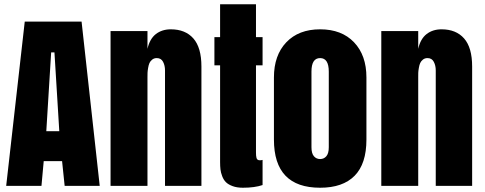

<svg xmlns="http://www.w3.org/2000/svg" viewBox="-20 -880 2294 909"><path d="M366.2 -777.8 452.1 0H286.1L273.9 -117.2H187L176.3 0H9.3L97.2 -777.8ZM237.8 -631.8H222.2L199.2 -258.8H260.7Z M503.4 0V-732.9H678.2V-648.9Q689 -696.3 718 -718.8Q747.1 -741.2 788.6 -741.2Q857.4 -741.2 895.5 -698Q933.6 -654.8 933.6 -564.9V0H761.2V-546.9Q761.2 -569.8 752 -587.4Q742.7 -605 722.2 -605Q709.5 -605 700.7 -597.9Q691.9 -590.8 687.7 -581.8Q683.6 -572.8 681.2 -558.1Q678.7 -543.5 678.5 -535.6Q678.2 -527.8 678.2 -515.1V0Z M1022 -859.9H1191.9V-704.1H1223.1V-570.8H1191.9V-158.7Q1191.9 -149.4 1192.4 -144Q1192.9 -138.7 1194.3 -132.6Q1195.8 -126.5 1200 -123.8Q1204.1 -121.1 1210.4 -121.1Q1216.8 -121.1 1223.1 -123V-3.9Q1186 8.8 1129.9 8.8Q1101.6 8.8 1081.3 1.2Q1061 -6.3 1049.8 -17.3Q1038.6 -28.3 1032 -45.7Q1025.4 -63 1023.7 -78.1Q1022 -93.3 1022 -112.8V-570.8H995.1V-704.1H1022Z M1495.6 8.8Q1276.9 8.8 1276.9 -219.2V-513.2Q1276.9 -618.2 1335.4 -679.7Q1394 -741.2 1495.6 -741.2Q1597.7 -741.2 1656.2 -679.7Q1714.8 -618.2 1714.8 -513.2V-219.2Q1714.8 -104.5 1658.9 -47.9Q1603 8.8 1495.6 8.8ZM1454.6 -541V-183.1Q1454.6 -153.8 1466.1 -140.4Q1477.5 -127 1495.6 -127Q1513.7 -127 1525.1 -140.4Q1536.6 -153.8 1536.6 -183.1V-541Q1536.6 -605 1495.6 -605Q1454.6 -605 1454.6 -541Z M1785.2 0V-732.9H1960V-648.9Q1970.7 -696.3 1999.8 -718.8Q2028.8 -741.2 2070.3 -741.2Q2139.2 -741.2 2177.2 -698Q2215.3 -654.8 2215.3 -564.9V0H2043V-546.9Q2043 -569.8 2033.7 -587.4Q2024.4 -605 2003.9 -605Q1991.2 -605 1982.4 -597.9Q1973.6 -590.8 1969.5 -581.8Q1965.3 -572.8 1962.9 -558.1Q1960.4 -543.5 1960.2 -535.6Q1960 -527.8 1960 -515.1V0Z"/></svg>

Font: Anton
Style: Regular
Weight: 400
Foundry: vernon adams
Version: Version 1.000